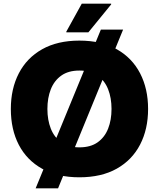

<svg xmlns="http://www.w3.org/2000/svg" viewBox="-20 -953 865 1045"><path d="M174 72 529 -792H650L296 72ZM39 -360Q39 -470 82.5 -554Q126 -638 209.5 -685Q293 -732 412 -732Q532 -732 615.5 -685Q699 -638 742.5 -554Q786 -470 786 -360Q786 -250 742.5 -166Q699 -82 615.5 -35Q532 12 412 12Q293 12 209.5 -34.5Q126 -81 82.5 -164.5Q39 -248 39 -360ZM238 -360Q238 -300 256.5 -253Q275 -206 313.5 -178.5Q352 -151 412 -151Q473 -151 511.5 -178.5Q550 -206 568.5 -253Q587 -300 587 -360Q587 -420 568.5 -467Q550 -514 511.5 -541.5Q473 -569 412 -569Q352 -569 313.5 -541.5Q275 -514 256.5 -467Q238 -420 238 -360ZM341 -777V-781L425 -933H585V-929L461 -777Z"/></svg>

Font: Kufam ExtraBold
Style: Regular
Weight: 800
Designer: Wael Morcos, Artur Schmal
Foundry: Original Type
Version: Version 1.300; ttfautohint (v1.8.3)